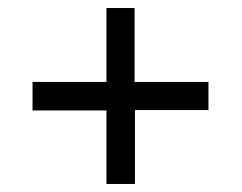

<svg xmlns="http://www.w3.org/2000/svg" viewBox="-20 -612 603 478"><path d="M499 -408H315V-592H245V-408H61V-337H245V-154H316V-338H499Z"/></svg>

Font: 18Franklin
Style: Regular
Weight: 400
Designer: Pablo Impallari, Rodrigo Fuenzalida (Modified by Dan O. Williams)
Version: Version 0.025;PS 000.025;hotconv 1.0.88;makeotf.lib2.5.64775